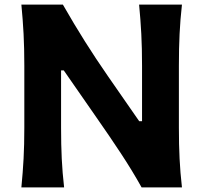

<svg xmlns="http://www.w3.org/2000/svg" viewBox="-20 -809 876 829"><path d="M72.3 0Q78.6 -64 81.8 -123.8Q85 -183.6 85 -257.8V-524.9Q85 -601.1 81.8 -662.4Q78.6 -723.6 72.3 -789.1H251.5Q299.8 -704.6 346.9 -629.9Q394 -555.2 445.8 -480.5L581.1 -285.6H593.3V-524.9Q593.3 -601.1 590.1 -662.4Q586.9 -723.6 580.6 -789.1H765.6Q758.3 -723.6 755.4 -662.4Q752.4 -601.1 752.4 -524.9V-257.8Q752.4 -183.6 755.4 -123.8Q758.3 -64 765.6 0H591.3Q551.3 -71.8 502.9 -145.3Q454.6 -218.8 392.1 -308.1L255.4 -504.9H243.7V-257.8Q243.7 -183.6 246.6 -123.8Q249.5 -64 256.8 0Z"/></svg>

Font: Pinar DS1 Bold
Style: Regular
Weight: 700
Designer: Amin Abedi
Version: Version 3.000